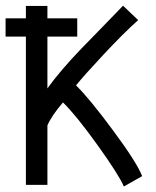

<svg xmlns="http://www.w3.org/2000/svg" viewBox="-20 -660 558 688"><path d="M252.4 -354Q299.8 -308.1 385.7 -191.9Q471.7 -75.7 489.3 -28.8L423.8 8.3Q406.2 -33.2 329.1 -140.6Q252 -248 205.6 -293Q164.6 -245.1 149.9 -210.4V2.4H72.8V-528.8H0V-594.2H72.8V-638.7H149.9V-594.2H256.8V-528.8H149.9V-343.3Q196.3 -407.7 272 -486.3Q312.5 -527.8 347.9 -564.2Q383.3 -600.6 400.4 -618.4Q417.5 -636.2 420.9 -639.6L475.1 -587.9Q422.9 -541.5 351.3 -464.8Q279.8 -388.2 252.4 -354Z"/></svg>

Font: Fantasque Sans Mono
Style: Regular
Weight: 400
Monospace: yes
Designer: Jany Belluz
Version: Version 1.8.0 ; ttfautohint (v1.8.2)